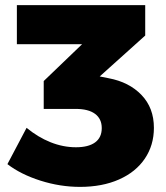

<svg xmlns="http://www.w3.org/2000/svg" viewBox="-20 -722 649 751"><path d="M582 -222Q582 -154 546.5 -101.5Q511 -49 445.5 -20Q380 9 293 9Q215 9 138 -15.5Q61 -40 9 -80L84 -222Q129 -185 178 -165.5Q227 -146 277 -146Q326 -146 352 -165Q378 -184 378 -221Q378 -257 352 -276.5Q326 -296 276 -296H151V-405L301 -549H46V-702H548V-583L370 -423L405 -416Q485 -401 533.5 -350.5Q582 -300 582 -222Z"/></svg>

Font: Gontserrat ExtraBold
Style: Regular
Weight: 800
Designer: Julieta Ulanovsky
Foundry: Julieta Ulanovsky
Version: Version 6.001